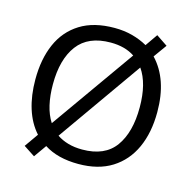

<svg xmlns="http://www.w3.org/2000/svg" viewBox="-112 -858 1004 1002"><g transform="rotate(15 390.5 -357.5)"><path d="M720 -358Q720 -247 682.5 -164.5Q645 -82 572 -36Q499 10 391 10Q279 10 206 -37L158 31L97 -9L149 -83Q105 -132 83 -202Q61 -272 61 -359Q61 -469 97 -551Q133 -633 206.5 -679Q280 -725 392 -725Q444 -725 488.5 -713Q533 -701 570 -680L616 -746L677 -705L626 -634Q720 -535 720 -358ZM156 -358Q156 -297 167.5 -247Q179 -197 203 -160L522 -611Q470 -646 392 -646Q271 -646 213.5 -569.5Q156 -493 156 -358ZM625 -358Q625 -487 574 -560L254 -106Q280 -88 314.5 -78Q349 -68 391 -68Q513 -68 569 -145.5Q625 -223 625 -358Z"/></g></svg>

Font: TSCustom
Style: Regular
Weight: 400
Designer: Monotype Design Team
Foundry: Monotype Imaging Inc.
Version: Version 2.004; ttfautohint (v1.8.3) -l 8 -r 50 -G 200 -x 14 